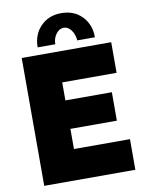

<svg xmlns="http://www.w3.org/2000/svg" viewBox="-98 -982 793 1050"><g transform="rotate(-10 298.5 -457.0)"><path d="M567 -170V0H61V-710H558V-540H256V-440H514V-282H256V-170ZM316 -833Q291 -833 273 -809Q255 -785 255 -752H157Q157 -823 201.5 -868.5Q246 -914 316 -914Q387 -914 431 -868.5Q475 -823 475 -752H377Q374 -787 356.5 -810Q339 -833 316 -833Z"/></g></svg>

Font: Raleway Black
Style: Regular
Weight: 900
Designer: Matt McInerney, Pablo Impallari, Rodrigo Fuenzalida
Foundry: Matt McInerney, Pablo Impallari, Rodrigo Fuenzalida
Version: Version 4.026